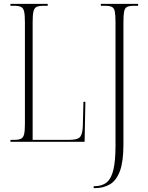

<svg xmlns="http://www.w3.org/2000/svg" viewBox="-20 -734 766 994"><path d="M465 240V230H468Q508 230 532 210.5Q556 191 567 145Q578 99 578 19V-619Q578 -656 574.5 -674Q571 -692 559.5 -698Q548 -704 524 -704H502V-714H695V-704H673Q649 -704 637.5 -698Q626 -692 622.5 -674Q619 -656 619 -619V14Q619 102 601 151Q583 200 549.5 220Q516 240 471 240ZM34 0V-10H53Q77 -10 89 -16Q101 -22 105 -40Q109 -58 109 -96V-618Q109 -656 105 -674Q101 -692 89 -698Q77 -704 53 -704H34V-714H227V-704H205Q181 -704 169 -698Q157 -692 153 -674Q149 -656 149 -619V-10H339Q383 -10 395.5 -26Q408 -42 409 -87L412 -207H422L418 0Z"/></svg>

Font: Noto Serif Display ExtraCondensed ExtraLight
Style: Regular
Weight: 200
Width: 2
Designer: Monotype Design Team
Foundry: Monotype Imaging Inc.
Version: Version 2.009